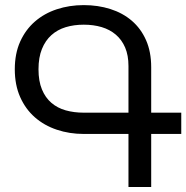

<svg xmlns="http://www.w3.org/2000/svg" viewBox="-20 -747 744 767"><path d="M704.1 -296.9V-211.9H584V0H493.2V-211.9H314.5Q257.3 -211.9 207 -228.8Q156.7 -245.6 119.4 -278.3Q82 -311 60.5 -359.4Q39.1 -407.7 39.1 -470.2Q39.1 -532.7 60.5 -580.6Q82 -628.4 119.4 -660.9Q156.7 -693.4 207 -710Q257.3 -726.6 314.5 -726.6Q371.6 -726.6 420.9 -710.9Q470.2 -695.3 506.6 -664.1Q543 -632.8 563.5 -586.4Q584 -540 584 -478.5V-296.9ZM133.8 -470.2Q133.8 -422.9 147.5 -389.9Q161.1 -356.9 185.3 -336.2Q209.5 -315.4 242.4 -306.2Q275.4 -296.9 314.5 -296.9H493.2V-483.4Q493.2 -525.9 480 -556.9Q466.8 -587.9 442.9 -608.4Q418.9 -628.9 386.2 -638.7Q353.5 -648.4 314.5 -648.4Q275.4 -648.4 242.4 -638.4Q209.5 -628.4 185.3 -606.7Q161.1 -585 147.5 -551.3Q133.8 -517.6 133.8 -470.2Z"/></svg>

Font: Arian AMU
Style: Regular
Weight: 400
Designer: Ruben Hakobyan (Tarumian)
Foundry: Ruben Hakobyan (Tarumian)
Version: Version 4.003